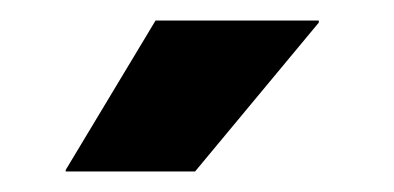

<svg xmlns="http://www.w3.org/2000/svg" viewBox="-20 -707 384 187"><path d="M131.5 -687H290.5V-685L170 -540H44V-541.5Z"/></svg>

Font: Anek Bangla
Style: Bold
Weight: 700
Designer: Sulekha Rajkumar (Bangla), Yesha Goshar (Latin)
Foundry: Ek Type
Version: Version 1.003